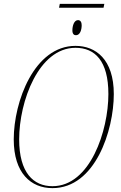

<svg xmlns="http://www.w3.org/2000/svg" viewBox="-20 -961 623 992"><path d="M285 -921H515L519 -941H289ZM372 -779C394 -779 402 -807 402 -831C402 -846 396 -857 383 -857C363 -857 354 -828 354 -804C354 -786 362 -779 372 -779ZM251 11C472 11 568 -287 568 -475C568 -655 474 -724 370 -724C157 -724 51 -436 51 -241C51 -66 140 11 251 11ZM251 1C153 1 79 -68 79 -241C79 -438 180 -714 370 -714C470 -714 540 -647 540 -475C540 -286 446 1 251 1Z"/></svg>

Font: Noto Serif Display Condensed Thin
Style: Italic
Weight: 100
Width: 3
Italic angle: -12°
Designer: Monotype Design Team
Foundry: Monotype Imaging Inc.
Version: Version 2.009